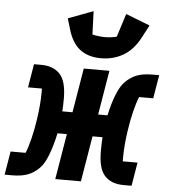

<svg xmlns="http://www.w3.org/2000/svg" viewBox="-89 -831 775 880"><g transform="rotate(5 298.0 -391.0)"><path d="M-17 -108H52Q63 -134 73.5 -177Q84 -220 91 -268Q96 -303 98.5 -333Q101 -363 101 -388V-408H37L55 -516H88Q144 -516 174.5 -483.5Q205 -451 205 -371Q205 -354 204.5 -338.5Q204 -323 203 -312H250L284 -516H402L368 -312H411Q423 -368 439.5 -409Q456 -450 476 -470Q500 -494 528.5 -505Q557 -516 602 -516H631L613 -408H548Q537 -382 526.5 -339Q516 -296 509 -248Q504 -213 501.5 -183Q499 -153 499 -128V-108H567L549 0H512Q456 0 425.5 -32.5Q395 -65 395 -145Q395 -162 395.5 -178Q396 -194 397 -210H351L316 0H198L233 -210H190Q177 -150 160.5 -108Q144 -66 124 -46Q100 -22 71.5 -11Q43 0 -2 0H-35ZM358 -570Q300 -570 262 -598.5Q224 -627 206 -689L191 -739L306 -782L310 -675Q321 -672 338 -670Q355 -668 367 -668Q381 -668 397 -670Q413 -672 422 -675L456 -782L567 -739L537 -682Q507 -624 461 -597Q415 -570 358 -570Z"/></g></svg>

Font: IBM Plex Mono
Style: Bold Italic
Weight: 700
Italic angle: -9°
Monospace: yes
Designer: Mike Abbink, Paul van der Laan, Pieter van Rosmalen
Foundry: Bold Monday
Version: Version 2.3